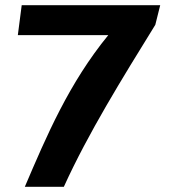

<svg xmlns="http://www.w3.org/2000/svg" viewBox="-20 -723 669 743"><path d="M64 -703 49 -587H399C247 -401 161 -199 76 0H227C322 -209 452 -418 581 -627L600 -703Z"/></svg>

Font: Bluebird
Style: Ext
Weight: 400
Designer: Jasper
Foundry: Cannot Into Space Fonts
Version: Version 0.98